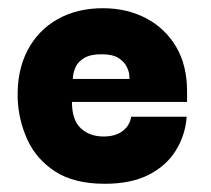

<svg xmlns="http://www.w3.org/2000/svg" viewBox="-20 -437 514 467"><path d="M235 10Q160 10 114 -20Q68 -50 46.5 -97.5Q25 -145 23 -197Q21 -265 47 -314.5Q73 -364 120.5 -390.5Q168 -417 230 -417Q289 -417 335.5 -392.5Q382 -368 408.5 -323Q435 -278 435 -215Q435 -215 435 -204.5Q435 -194 435 -189H155Q155 -145 176.5 -125Q198 -105 232 -105Q261 -105 278.5 -118.5Q296 -132 299 -153H434Q431 -109 408 -71.5Q385 -34 342 -12Q299 10 235 10ZM157 -245H295Q295 -245 294.5 -254Q294 -263 288 -275Q282 -287 268 -296Q254 -305 227 -305Q200 -305 185 -296Q170 -287 164.5 -275Q159 -263 158 -254Q157 -245 157 -245Z"/></svg>

Font: Darker Grotesque Black
Style: Regular
Weight: 900
Designer: Gabriel Lam
Foundry: TypeRant
Version: Version 1.000;gftools[0.9.28]